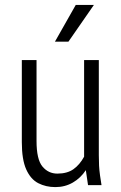

<svg xmlns="http://www.w3.org/2000/svg" viewBox="-20 -755 494 783"><path d="M69 -175V-510H129V-180Q129 -105 153 -76Q177 -47 214 -47Q254 -47 279.5 -65Q305 -83 323 -116V-510H383V-122Q383 -97 384 -79Q385 -61 388 -39L394 0H339L330 -61Q309 -29 277 -10.5Q245 8 206 8Q167 8 136 -8Q105 -24 87 -64Q69 -104 69 -175ZM204 -585 289 -735H363L259 -585Z"/></svg>

Font: Radio Canada Condensed Light
Style: Regular
Weight: 300
Width: 3
Designer: Charles Daoud, Etienne Aubert Bonn, Alexandre Saumier Demers, Jacques Le Bailly
Foundry: Radio-Canada
Version: Version 2.104; ttfautohint (v1.8.4.7-5d5b);gftools[0.9.28.de